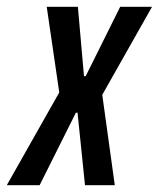

<svg xmlns="http://www.w3.org/2000/svg" viewBox="-75 -547 469 567"><path d="M-55 0 100 -274 63 -527H155L173 -322H178L280 -527H374L227 -267L264 0H176L154 -214H149L42 0Z"/></svg>

Font: Mona Sans Condensed Medium
Style: Italic
Weight: 500
Width: 3
Italic angle: -11.7°
Designer: Deni Anggara
Foundry: GitHub
Version: Version 1.001; ttfautohint (v1.8.4.7-5d5b);gftools[0.9.31]